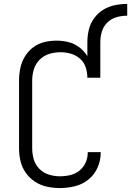

<svg xmlns="http://www.w3.org/2000/svg" viewBox="-20 -950 668 978"><path d="M285 8Q324 8 362 -1.5Q400 -11 430.5 -35.5Q461 -60 477 -96.5Q493 -133 493 -172V-175H427V-173Q427 -146 416 -121.5Q405 -97 384 -80.5Q363 -64 337.5 -58Q312 -52 285 -52Q257 -52 229 -60.5Q201 -69 180.5 -90Q160 -111 152 -138.5Q144 -166 144 -195V-540Q144 -569 152.5 -597Q161 -625 182 -646Q203 -667 231 -675.5Q259 -684 288 -684Q315 -684 341 -676.5Q367 -669 387.5 -651Q408 -633 416.5 -607Q425 -581 425 -554H491V-735Q491 -763 499 -789.5Q507 -816 527 -835.5Q547 -855 573.5 -862.5Q600 -870 628 -870V-930Q596 -930 564.5 -923.5Q533 -917 505.5 -900Q478 -883 459 -856.5Q440 -830 432.5 -798.5Q425 -767 425 -735V-664Q409 -690 384 -709Q359 -728 329 -735.5Q299 -743 268 -743Q236 -743 205 -735.5Q174 -728 148.5 -708.5Q123 -689 106.5 -661.5Q90 -634 83.5 -603Q77 -572 77 -540V-195Q77 -162 84.5 -129.5Q92 -97 111.5 -69.5Q131 -42 159 -24Q187 -6 219.5 1Q252 8 285 8Z"/></svg>

Font: Iosevka Sparkle Light
Style: Regular
Weight: 300
Designer: Belleve Invis
Foundry: Belleve Invis
Version: Version 4.5.0; ttfautohint (v1.8.3)